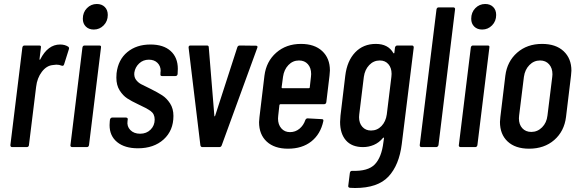

<svg xmlns="http://www.w3.org/2000/svg" viewBox="-20 -737 2898 962"><path d="M322 -503Q328 -498 325 -490L301 -414Q298 -405 289 -408Q277 -413 262 -413Q256 -413 244 -411Q213 -408 189.5 -377Q166 -346 161 -302L125 -10Q125 -6 122 -3Q119 0 114 0H41Q32 0 32 -10L92 -499Q94 -509 103 -509H177Q187 -509 185 -499L178 -441Q178 -438 179.5 -437.5Q181 -437 182 -440Q220 -514 281 -514Q305 -514 322 -503Z M395 -643Q395 -675 415.5 -696Q436 -717 465 -717Q490 -717 505 -702Q520 -687 520 -662Q520 -631 499.5 -610Q479 -589 450 -589Q425 -589 410 -604Q395 -619 395 -643ZM333 -10 393 -499Q395 -509 404 -509H478Q488 -509 486 -499L426 -10Q424 0 415 0H342Q337 0 334.5 -3Q332 -6 333 -10Z M529 -110Q529 -123 530 -129L531 -138Q532 -142 535 -145Q538 -148 542 -148H611Q616 -148 618.5 -145Q621 -142 620 -138L619 -131Q615 -104 633 -85.5Q651 -67 682 -67Q714 -67 734.5 -87.5Q755 -108 755 -138Q755 -166 735 -180.5Q715 -195 671 -215Q639 -230 617.5 -244Q596 -258 579.5 -284Q563 -310 563 -348Q563 -362 564 -370Q572 -438 618 -476Q664 -514 734 -514Q799 -514 835 -481.5Q871 -449 871 -392Q871 -377 870 -369V-366Q868 -356 859 -356H792Q782 -356 784 -366V-373L785 -382Q785 -406 769 -422Q753 -438 726 -438Q697 -438 677 -419Q657 -400 653 -373Q651 -352 661 -338Q671 -324 686.5 -315.5Q702 -307 736 -291Q770 -274 792.5 -259.5Q815 -245 832 -219Q849 -193 849 -156Q849 -83 800 -38.5Q751 6 671 6Q605 6 567 -25Q529 -56 529 -110Z M984 -9 925 -498V-500Q925 -509 934 -509H1017Q1026 -509 1026 -500L1054 -157Q1054 -154 1055.5 -154Q1057 -154 1058 -157L1169 -500Q1172 -509 1181 -509L1263 -508Q1268 -508 1269.5 -505Q1271 -502 1269 -497L1091 -9Q1088 0 1079 0H994Q986 0 984 -9Z M1604 -215H1385Q1382 -215 1380 -211L1374 -157Q1373 -152 1373 -143Q1373 -113 1389.5 -94Q1406 -75 1433 -75Q1460 -75 1480.5 -92Q1501 -109 1510 -136Q1514 -144 1521 -144L1593 -140Q1598 -140 1599.5 -137Q1601 -134 1600 -130Q1586 -65 1540 -28.5Q1494 8 1423 8Q1355 8 1316.5 -27.5Q1278 -63 1278 -125Q1278 -132 1280 -150L1305 -358Q1314 -429 1364 -473Q1414 -517 1488 -517Q1556 -517 1594.5 -481Q1633 -445 1633 -384Q1633 -376 1631 -358L1615 -225Q1613 -215 1604 -215ZM1398 -352 1391 -299Q1391 -295 1395 -295H1527Q1529 -295 1530.5 -296Q1532 -297 1532 -299L1538 -352Q1539 -357 1539 -366Q1539 -397 1522.5 -415.5Q1506 -434 1478 -434Q1447 -434 1425 -411Q1403 -388 1398 -352Z M1970 -509H2044Q2053 -509 2053 -499L1993 -15Q1980 90 1926.5 147.5Q1873 205 1759 205L1733 204Q1723 202 1725 193L1733 129Q1735 119 1744 119Q1824 122 1858 86.5Q1892 51 1901 -24L1904 -45Q1904 -47 1902.5 -47.5Q1901 -48 1899 -46Q1879 -22 1853 -11Q1827 0 1799 0Q1743 0 1713.5 -33.5Q1684 -67 1684 -126Q1684 -136 1686 -158L1710 -358Q1719 -432 1759.5 -474.5Q1800 -517 1863 -517Q1925 -517 1951 -471Q1953 -469 1954.5 -470Q1956 -471 1956 -473L1959 -499Q1960 -503 1963 -506Q1966 -509 1970 -509ZM1918 -164 1941 -352Q1942 -357 1942 -367Q1942 -397 1926 -415.5Q1910 -434 1883 -434Q1852 -434 1830 -411Q1808 -388 1803 -352L1780 -164Q1779 -159 1779 -150Q1779 -120 1795.5 -101.5Q1812 -83 1839 -83Q1870 -83 1891.5 -105.5Q1913 -128 1918 -164Z M2083 -10 2167 -690Q2169 -700 2178 -700H2252Q2256 -700 2258.5 -697Q2261 -694 2260 -690L2177 -10Q2176 -6 2173 -3Q2170 0 2166 0H2092Q2083 0 2083 -10Z M2341 -643Q2341 -675 2361.5 -696Q2382 -717 2411 -717Q2436 -717 2451 -702Q2466 -687 2466 -662Q2466 -631 2445.5 -610Q2425 -589 2396 -589Q2371 -589 2356 -604Q2341 -619 2341 -643ZM2279 -10 2339 -499Q2341 -509 2350 -509H2424Q2434 -509 2432 -499L2372 -10Q2370 0 2361 0H2288Q2283 0 2280.5 -3Q2278 -6 2279 -10Z M2485 -126Q2485 -133 2487 -151L2512 -358Q2521 -429 2571 -473Q2621 -517 2696 -517Q2765 -517 2804 -480.5Q2843 -444 2843 -383Q2843 -376 2841 -358L2816 -151Q2807 -79 2757 -35.5Q2707 8 2631 8Q2562 8 2523.5 -28Q2485 -64 2485 -126ZM2723 -158 2747 -352Q2748 -357 2748 -365Q2748 -396 2731 -415Q2714 -434 2686 -434Q2655 -434 2632.5 -411Q2610 -388 2605 -352L2581 -158Q2580 -153 2580 -144Q2580 -113 2597 -94.5Q2614 -76 2642 -76Q2673 -76 2696 -99Q2719 -122 2723 -158Z"/></svg>

Font: Barlow Condensed Medium
Style: Italic
Weight: 500
Width: 3
Italic angle: -7°
Designer: Jeremy Tribby
Foundry: Tribby Type
Version: Version 1.408